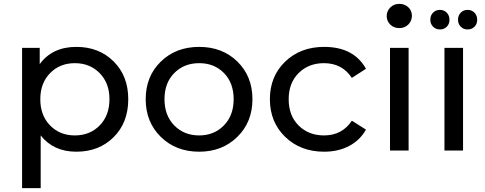

<svg xmlns="http://www.w3.org/2000/svg" viewBox="-20 -777 2502 991"><path d="M374 -535Q491 -535 566.5 -460Q642 -385 642 -265Q642 -144 566.5 -69Q491 6 374 6Q256 6 190 -78V194H94V-530H185V-446Q250 -535 374 -535ZM366 -78Q444 -78 494.5 -129.5Q545 -181 545 -265Q545 -348 494.5 -399.5Q444 -451 366 -451Q289 -451 238.5 -399.5Q188 -348 188 -265Q188 -181 238.5 -129.5Q289 -78 366 -78Z M1008 6Q888 6 810 -70.5Q732 -147 732 -265Q732 -383 810 -459Q888 -535 1008 -535Q1128 -535 1205.5 -459Q1283 -383 1283 -265Q1283 -147 1205 -70.5Q1127 6 1008 6ZM1008 -78Q1085 -78 1135.5 -129.5Q1186 -181 1186 -265Q1186 -349 1136 -400Q1086 -451 1008 -451Q930 -451 879.5 -400Q829 -349 829 -265Q829 -181 879.5 -129.5Q930 -78 1008 -78Z M1653 6Q1531 6 1452 -70.5Q1373 -147 1373 -265Q1373 -383 1452 -459Q1531 -535 1653 -535Q1806 -535 1869 -422L1796 -375Q1746 -451 1652 -451Q1573 -451 1521.5 -400Q1470 -349 1470 -265Q1470 -180 1521.5 -129Q1573 -78 1652 -78Q1746 -78 1796 -154L1869 -108Q1838 -53 1782 -23.5Q1726 6 1653 6Z M2106 -696Q2106 -669 2087.5 -650.5Q2069 -632 2041 -632Q2013 -632 1994.5 -650Q1976 -668 1976 -694Q1976 -720 1994.5 -738.5Q2013 -757 2041 -757Q2069 -757 2087.5 -739.5Q2106 -722 2106 -696ZM2089 0H1993V-530H2089Z M2251 -625Q2229 -625 2215 -639.5Q2201 -654 2201 -675Q2201 -697 2215 -711.5Q2229 -726 2251 -726Q2272 -726 2286 -711.5Q2300 -697 2300 -675Q2300 -653 2286 -639Q2272 -625 2251 -625ZM2393 -625Q2372 -625 2358 -639.5Q2344 -654 2344 -675Q2344 -697 2358 -711.5Q2372 -726 2393 -726Q2415 -726 2429 -711.5Q2443 -697 2443 -675Q2443 -653 2429 -639Q2415 -625 2393 -625ZM2370 0H2274V-530H2370Z"/></svg>

Font: false
Style: Regular
Weight: 500
Designer: Julieta Ulanovsky
Foundry: Julieta Ulanovsky
Version: Version 7.222;hotconv 1.0.109;makeotfexe 2.5.65596